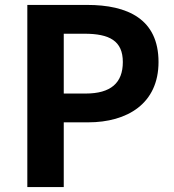

<svg xmlns="http://www.w3.org/2000/svg" viewBox="-20 -760 707 780"><path d="M91 0H239V-263H338C497 -263 624 -339 624 -508C624 -683 498 -740 334 -740H91ZM239 -380V-623H323C425 -623 479 -594 479 -508C479 -423 430 -380 328 -380Z"/></svg>

Font: Noto Sans T Chinese Bold
Style: Bold
Weight: 700
Designer: Ryoko NISHIZUKA (kana & ideographs); Paul D. Hunt (Latin, Greek & Cyrillic); Wenlong ZHANG (bopomofo); Sandoll Communica
Foundry: Adobe Systems Incorporated
Version: Version 1.000;PS 1;hotconv 1.0.78;makeotf.lib2.5.61930